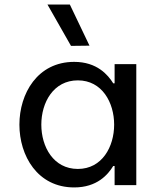

<svg xmlns="http://www.w3.org/2000/svg" viewBox="-20 -811 693 841"><path d="M372 -611 286 -791H188L291 -610ZM305 -540C144 -540 65 -401 65 -265C65 -129 144 10 305 10C405 10 453 -46 476 -84H482V0H577V-530H482V-446H476C453 -483 405 -540 305 -540ZM321 -459C427 -459 480 -362 480 -265C480 -168 427 -71 321 -71C214 -71 161 -168 161 -265C161 -362 214 -459 321 -459Z"/></svg>

Font: Be Vietnam Pro
Style: Regular
Weight: 400
Designer: Lam Bao, Tony Le, Vietanh Nguyen
Foundry: Yellow Type Foundry
Version: Version 1.002